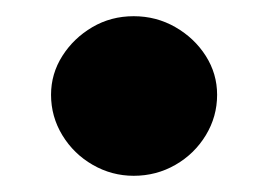

<svg xmlns="http://www.w3.org/2000/svg" viewBox="-20 -427 331 237"><path d="M145 -210Q118 -210 94.5 -223.5Q71 -237 57 -260Q43 -283 43 -310Q43 -336 57 -358Q71 -380 94 -393.5Q117 -407 145 -407Q173 -407 196.5 -393.5Q220 -380 234 -358Q248 -336 248 -310Q248 -283 234 -260Q220 -237 196.5 -223.5Q173 -210 145 -210Z"/></svg>

Font: REM Medium SemiBold
Style: Regular
Weight: 600
Version: Version 1.005;gftools[0.9.28]